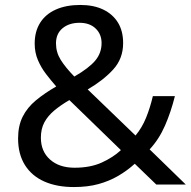

<svg xmlns="http://www.w3.org/2000/svg" viewBox="-20 -745 772 775"><path d="M304 -725Q358 -725 396.5 -706.5Q435 -688 456 -654Q477 -620 477 -571Q477 -508 436.5 -464Q396 -420 334 -384L527 -198Q553 -229 569.5 -269.5Q586 -310 597 -357H686Q670 -293 646 -238Q622 -183 584 -142L730 0H611L524 -84Q493 -56 457 -35Q421 -14 377.5 -2Q334 10 278 10Q209 10 158.5 -12.5Q108 -35 80.5 -79Q53 -123 53 -186Q53 -237 71.5 -274Q90 -311 125 -340Q160 -369 207 -396Q186 -420 166 -446Q146 -472 133 -502.5Q120 -533 120 -569Q120 -618 142 -653Q164 -688 205.5 -706.5Q247 -725 304 -725ZM260 -341Q224 -320 198.5 -298.5Q173 -277 159 -251Q145 -225 145 -189Q145 -134 182 -101Q219 -68 281 -68Q345 -68 391 -89Q437 -110 468 -139ZM301 -653Q259 -653 232.5 -631Q206 -609 206 -570Q206 -534 225 -503.5Q244 -473 280 -436Q339 -470 364.5 -500.5Q390 -531 390 -571Q390 -607 366 -630Q342 -653 301 -653Z"/></svg>

Font: Noto Sans Devanagari
Style: Regular
Weight: 400
Designer: Jelle Bosma - Monotype Design Team
Foundry: Monotype Imaging Inc.
Version: Version 2.003